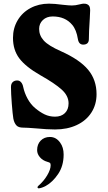

<svg xmlns="http://www.w3.org/2000/svg" viewBox="-20 -698 588 1050"><path d="M176 4Q126 0 107 0Q82 0 71 -11Q58 -24 53 -49Q49 -73 44.5 -131Q40 -189 40 -222Q40 -240 49.5 -249Q59 -258 74 -258Q87 -258 95.5 -248Q104 -238 107 -222Q114 -189 131 -158Q148 -127 172 -107Q198 -85 224 -72.5Q250 -60 281 -60Q315 -60 335 -79.5Q355 -99 355 -133Q355 -174 317.5 -208Q280 -242 200 -287Q120 -333 85.5 -379Q51 -425 51 -491Q51 -544 76.5 -587Q102 -630 147 -654Q192 -678 248 -678Q278 -678 322 -672Q358 -668 373 -668Q393 -668 415 -674Q431 -678 437 -678Q449 -678 455 -675.5Q461 -673 466 -668Q473 -660 473 -641L471 -597Q466 -522 466 -484Q466 -469 458 -461.5Q450 -454 435 -454Q411 -454 406 -484Q398 -535 375 -562Q337 -608 268 -608Q235 -608 214.5 -588.5Q194 -569 194 -540Q194 -504 219.5 -476Q245 -448 313 -418Q416 -372 462 -316.5Q508 -261 508 -183Q508 -126 479.5 -82Q451 -38 399.5 -14Q348 10 281 10Q238 10 176 4ZM185 326Q185 323 190 318Q219 293 238 261Q257 229 257 206Q257 196 253.5 193Q250 190 239 187Q214 180 198.5 162Q183 144 183 123Q183 91 202.5 71Q222 51 253 51Q287 51 309 82Q328 108 328 147Q328 209 298 253.5Q268 298 230 319Q221 324 209.5 328Q198 332 191 332Q189 332 187 330Q185 328 185 326Z"/></svg>

Font: Raigarh
Style: Bold
Weight: 700
Designer: jaikishan Patel
Foundry: MagicType
Version: Version 1.000